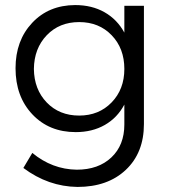

<svg xmlns="http://www.w3.org/2000/svg" viewBox="-20 -550 676 766"><path d="M42 -277.8Q42 -388.2 108.2 -458.7Q174.3 -529.3 279.8 -529.8Q346.7 -529.8 397 -501.2Q447.3 -472.7 476.1 -419.9V-526.9H554.2V-55.2Q554.2 59.6 481.9 127.7Q409.7 195.8 289.1 195.8Q172.4 194.3 73.2 120.1L108.9 60.1Q188 125.5 286.1 127Q372.6 127 424.3 78.1Q476.1 29.3 476.1 -53.2V-132.8Q448.2 -80.1 398.2 -51.5Q348.1 -22.9 282.2 -22.9Q175.8 -22.9 108.9 -94Q42 -165 42 -277.8ZM115.2 -274.9Q116.2 -193.4 166.5 -141.1Q216.8 -88.9 295.9 -88.9Q374.5 -88.9 425.3 -141.4Q476.1 -193.8 476.1 -274.9Q476.1 -356.9 425.5 -409.4Q375 -461.9 295.9 -461.9Q216.8 -461.9 166.5 -409.4Q116.2 -356.9 115.2 -274.9Z"/></svg>

Font: Montserrat Light
Style: Regular
Weight: 300
Designer: Julieta Ulanovsky
Foundry: Julieta Ulanovsky
Version: Version 1.000;PS 002.000;hotconv 1.0.70;makeotf.lib2.5.58329